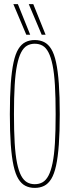

<svg xmlns="http://www.w3.org/2000/svg" viewBox="-20 -905 339 935"><path d="M149 -8Q171 -8 187.5 -17.5Q204 -27 216 -49.5Q228 -72 236 -111Q244 -150 247.5 -208.5Q251 -267 251 -349Q251 -431 247.5 -490Q244 -549 236 -588Q228 -627 216 -650Q204 -673 187.5 -682.5Q171 -692 149 -692Q128 -692 111.5 -682.5Q95 -673 83 -650Q71 -627 63 -588Q55 -549 51.5 -490Q48 -431 48 -349Q48 -267 51.5 -208.5Q55 -150 63 -111Q71 -72 83 -49.5Q95 -27 111.5 -17.5Q128 -8 149 -8ZM149 10Q124 10 104 0Q84 -10 69.5 -33.5Q55 -57 46 -98Q37 -139 32.5 -201Q28 -263 28 -349Q28 -436 32.5 -498Q37 -560 46 -601.5Q55 -643 69.5 -666.5Q84 -690 104 -700Q124 -710 149 -710Q175 -710 195 -700Q215 -690 229.5 -666.5Q244 -643 253 -601.5Q262 -560 266.5 -498Q271 -436 271 -349Q271 -263 266.5 -201Q262 -139 253 -98Q244 -57 229.5 -33.5Q215 -10 195 0Q175 10 149 10ZM183 -736 120 -885H142L202 -736ZM108 -736 45 -885H67L127 -736Z"/></svg>

Font: Georama ExtraCondensed Thin
Style: Regular
Weight: 100
Width: 2
Designer: Jean-Baptiste Levee
Foundry: Production Type
Version: Version 1.001